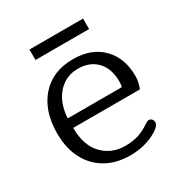

<svg xmlns="http://www.w3.org/2000/svg" viewBox="-155 -750 828 875"><g transform="rotate(-30 259.5 -312.0)"><path d="M123 -636H405V-581H123ZM41 -240Q41 -359 103 -429Q165 -499 272 -499Q369 -499 425 -442Q481 -385 481 -290Q481 -259 468 -227H117Q117 -135 164 -86Q211 -37 283 -37Q321 -37 351.5 -46.5Q382 -56 412 -77Q414 -78 420.5 -82Q427 -86 433 -86Q442 -86 448 -79Q454 -72 454 -62Q454 -44 423 -25Q361 12 280 12Q209 12 155 -18.5Q101 -49 71 -106Q41 -163 41 -240ZM401 -277Q405 -286 405 -305Q405 -374 368 -412Q331 -450 270 -450Q206 -450 164 -403.5Q122 -357 117 -277Z"/></g></svg>

Font: Maitree
Style: Regular
Weight: 400
Designer: CadsonDemak Team
Foundry: CadsonDemak
Version: Version 1.000